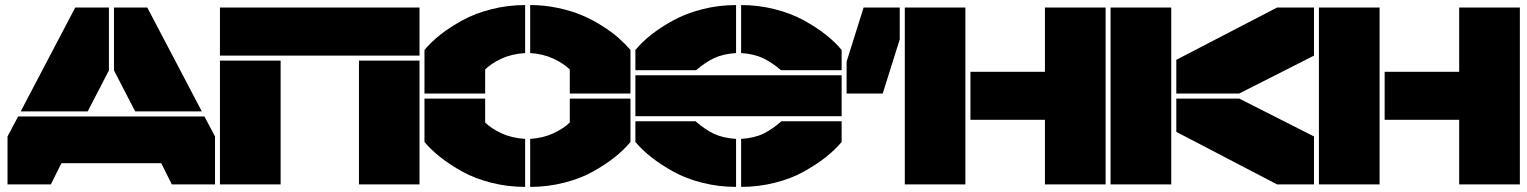

<svg xmlns="http://www.w3.org/2000/svg" viewBox="-20 -730 6046 760"><path d="M411.1 -700.2V-451.2L327.1 -289.1H62L277.8 -700.2ZM9.8 0V-189.9L51.8 -269H789.1L831.1 -189.9V0H660.2L618.2 -84H223.1L181.2 0ZM431.2 -451.2V-700.2H563L778.8 -289.1H515.1Z M850.6 -509.8V-700.2H1640.6V-509.8ZM850.6 0V-490.2H1090.8V0ZM1400.9 0V-490.2H1640.6V0Z M1900.4 -359.9H1660.2V-532.2Q1686.5 -564 1723.4 -593Q1760.3 -622.1 1810.1 -649.4Q1859.9 -676.8 1924.8 -693.4Q1989.7 -710 2058.6 -710V-520Q2005.4 -516.6 1964.6 -497.6Q1923.8 -478.5 1900.4 -455.1ZM1660.2 -168V-339.8H1900.4V-245.1Q1923.8 -221.7 1964.6 -202.6Q2005.4 -183.6 2058.6 -180.2V9.8Q1989.7 9.8 1925 -6.6Q1860.4 -22.9 1810.5 -50.5Q1760.7 -78.1 1723.9 -107.2Q1687 -136.2 1660.2 -168ZM2078.6 9.8V-180.2Q2130.4 -183.6 2170.7 -202.4Q2210.9 -221.2 2235.4 -245.1V-339.8H2475.6V-168Q2449.2 -136.2 2412.6 -107.2Q2376 -78.1 2326.4 -50.5Q2276.9 -22.9 2212.2 -6.6Q2147.5 9.8 2078.6 9.8ZM2078.6 -520V-710Q2134.3 -710 2187.7 -698.7Q2241.2 -687.5 2283.2 -669.7Q2325.2 -651.9 2363 -627.9Q2400.9 -604 2427.5 -580.6Q2454.1 -557.1 2475.6 -532.2V-359.9H2235.4V-455.1Q2210.9 -479 2170.7 -497.8Q2130.4 -516.6 2078.6 -520Z M2893.6 -520Q2842.3 -516.6 2806.9 -500Q2771.5 -483.4 2735.4 -452.1H2495.1V-532.2Q2521.5 -564 2558.3 -593Q2595.2 -622.1 2645 -649.4Q2694.8 -676.8 2759.8 -693.4Q2824.7 -710 2893.6 -710ZM2495.1 -168V-250H2733.4Q2769.5 -217.8 2805.4 -200.7Q2841.3 -183.6 2893.6 -180.2V9.8Q2824.7 9.8 2760 -6.6Q2695.3 -22.9 2645.5 -50.5Q2595.7 -78.1 2558.8 -107.2Q2522 -136.2 2495.1 -168ZM2495.1 -270V-432.1H3311.5V-270ZM2913.6 9.8V-180.2Q2965.8 -183.6 3001.2 -200.7Q3036.6 -217.8 3073.2 -250H3311.5V-168Q3284.7 -136.2 3247.8 -107.2Q3210.9 -78.1 3161.4 -50.5Q3111.8 -22.9 3047.1 -6.6Q2982.4 9.8 2913.6 9.8ZM2913.6 -520V-710Q2982.4 -710 3047.4 -693.4Q3112.3 -676.8 3161.9 -649.4Q3211.4 -622.1 3248.3 -593Q3285.2 -564 3311.5 -532.2V-452.1H3071.3Q3035.2 -483.4 2999.8 -500Q2964.4 -516.6 2913.6 -520Z M3541.5 -700.2V-574.2L3474.1 -359.9H3331.1V-485.8L3398.4 -700.2ZM3561.5 0V-700.2H3801.3V0ZM3821.3 -255.9V-445.8H4116.2V-700.2H4356.4V0H4116.2V-255.9Z M4616.2 0H4376V-700.2H4616.2ZM4636.2 -208V-339.8H4885.3L5181.2 -189.9V0H5035.2ZM4636.2 -359.9V-493.2L5035.2 -700.2H5181.2V-509.8L4885.3 -359.9Z M5440.9 0H5200.7V-700.2H5440.9ZM5460.9 -255.9V-445.8H5755.9V-700.2H5996.1V0H5755.9V-255.9Z"/></svg>

Font: Nastup Basic
Style: Regular
Weight: 400
Designer: Maksym Kobuzan
Foundry: Zakznak
Version: Version 1.020;FEAKit 1.0